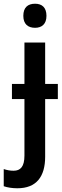

<svg xmlns="http://www.w3.org/2000/svg" viewBox="-60 -769 334 1029"><path d="M65 -684C65 -640 90 -620 128 -620C164 -620 189 -640 189 -684C189 -729 165 -749 128 -749C89 -749 65 -729 65 -684ZM33 240C135 240 182 178 182 71V-238H250V-319H182V-541H71V-319H4V-238H71V65C71 125 49 146 13 146C-6 146 -22 143 -40 137V229C-20 236 6 240 33 240Z"/></svg>

Font: Noto Sans UI SemiCondensed Medium
Style: Regular
Weight: 500
Width: 4
Designer: Monotype Design Team
Foundry: Monotype Imaging Inc.
Version: Version 1.901